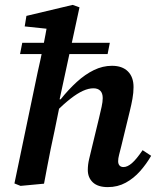

<svg xmlns="http://www.w3.org/2000/svg" viewBox="-20 -751 644 785"><path d="M421 14Q380 14 359.5 -5.5Q339 -25 339 -56Q339 -78 344.5 -101Q350 -124 356 -149L385 -269Q391 -294 395.5 -314.5Q400 -335 400 -350Q400 -370 390 -380Q380 -390 362 -390Q342 -390 319 -379.5Q296 -369 269 -348Q242 -327 207 -293L200 -345H228Q260 -385 294 -416Q328 -447 364 -464.5Q400 -482 438 -482Q480 -482 503 -459Q526 -436 526 -395Q526 -372 521.5 -347Q517 -322 511 -298L476 -154Q471 -134 467 -118.5Q463 -103 463 -92Q463 -81 468.5 -74.5Q474 -68 485 -68Q501 -68 519.5 -84Q538 -100 563 -137L598 -114Q579 -81 553 -51.5Q527 -22 494 -4Q461 14 421 14ZM64 9 39 -1 134 -456Q146 -508 156 -558Q166 -608 175 -660L214 -629L81 -643L88 -686L277 -731L305 -721L222 -337L226 -329L203 -216Q195 -179 187.5 -143Q180 -107 173.5 -71.5Q167 -36 160 0ZM62 -530 71 -576H429L420 -530Z"/></svg>

Font: Source Serif 4 SemiBold
Style: Italic
Weight: 600
Italic angle: -12°
Designer: Frank Grießhammer
Foundry: Adobe Systems Incorporated
Version: Version 4.004;hotconv 1.0.116;makeotfexe 2.5.65601